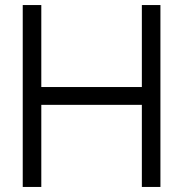

<svg xmlns="http://www.w3.org/2000/svg" viewBox="-20 -740 724 760"><path d="M143.5 0V-325H541.5V0H615V-720H541.5V-395.5H143.5V-720H70V0Z"/></svg>

Font: Vela Sans
Style: Regular
Weight: 400
Designer: Principal design: Mikhail Sharanda - project Manrope.
Design modification: Ravid Balaliev
Foundry: Mikhail Sharanda
Version: Version 1.001